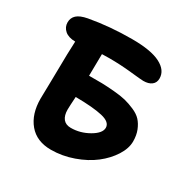

<svg xmlns="http://www.w3.org/2000/svg" viewBox="-161 -848 984 1003"><g transform="rotate(30 331.0 -346.5)"><path d="M274.9 9.8Q189 9.8 142.1 -46.1Q95.2 -102.1 95.2 -194.8Q95.2 -223.6 97.2 -293.9Q99.1 -364.3 99.1 -405.8Q99.1 -455.1 103 -543Q62 -543.5 40 -562.7Q18.1 -582 18.1 -610.8Q18.1 -637.7 37.1 -655.3Q56.2 -672.9 100.1 -681.2Q220.7 -703.1 354 -703.1Q468.8 -703.1 524.9 -674.3Q581.1 -645.5 581.1 -596.2Q581.1 -570.8 563 -556.9Q544.9 -543 513.2 -543Q501 -543 434.8 -550Q368.7 -557.1 300.8 -557.1Q270 -557.1 256.8 -556.2Q254.9 -478 254.9 -424.8Q302.7 -425.3 333.3 -424.6Q363.8 -423.8 407 -420.2Q450.2 -416.5 477.8 -409.7Q505.4 -402.8 536.4 -389.4Q567.4 -376 585 -356.9Q602.5 -337.9 614.3 -308.8Q626 -279.8 626 -242.2Q626 -200.2 597.2 -155Q568.4 -109.9 521.5 -73.5Q474.6 -37.1 408.7 -13.7Q342.8 9.8 274.9 9.8ZM246.1 -215.8Q246.1 -180.2 261.7 -160.6Q277.3 -141.1 308.1 -141.1Q364.7 -141.1 415.8 -170.7Q466.8 -200.2 466.8 -232.9Q466.8 -267.1 411.6 -280Q356.4 -293 250 -293.9Q246.1 -234.4 246.1 -215.8Z"/></g></svg>

Font: Shantell Sans Irregular Bouncy
Style: Bold
Weight: 700
Designer: Stephen Nixon, Anya Danilova, Shantell Martin
Foundry: Arrow Type
Version: Version 1.006;[9816181b4]